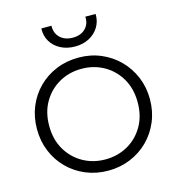

<svg xmlns="http://www.w3.org/2000/svg" viewBox="-135 -1066 1107 1198"><g transform="rotate(-15 418.0 -467.0)"><path d="M418 15Q340 15 273.5 -12.8Q207 -40.5 157.5 -90Q108 -139.5 80.5 -206Q53 -272.5 53 -350Q53 -428 80.5 -494.5Q108 -561 157.5 -610.5Q207 -660 273.5 -687.5Q340 -715 418 -715Q495 -715 561.5 -687Q628 -659 677.5 -609Q727 -559 754.8 -492.8Q782.5 -426.5 782.5 -350Q782.5 -272.5 754.8 -206Q727 -139.5 677.5 -90Q628 -40.5 561.5 -12.8Q495 15 418 15ZM418 -57.5Q497.5 -57.5 562.2 -94Q627 -130.5 665.2 -196.2Q703.5 -262 703.5 -350Q703.5 -438 665.2 -503.8Q627 -569.5 562.2 -606Q497.5 -642.5 418 -642.5Q338.5 -642.5 273.8 -606Q209 -569.5 170.5 -503.8Q132 -438 132 -350Q132 -262 170.5 -196.2Q209 -130.5 273.8 -94Q338.5 -57.5 418 -57.5ZM418 -787Q365.5 -787 325 -808Q284.5 -829 262.2 -866Q240 -903 242 -950.5H307.5Q305.5 -903 336 -873.5Q366.5 -844 418 -844Q469.5 -844 499.2 -873.5Q529 -903 526 -950.5H592.5Q594 -903 571.2 -866Q548.5 -829 508.8 -808Q469 -787 418 -787Z"/></g></svg>

Font: Geologica ExtraLight
Style: Regular
Weight: 200
Designer: Sindre Bremnes, Frode Helland
Foundry: Monokrom Skriftforlag AS
Version: Version 1.010; ttfautohint (v1.8.4.7-5d5b);gftools[0.9.28]